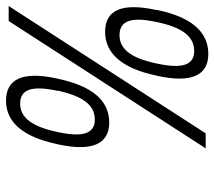

<svg xmlns="http://www.w3.org/2000/svg" viewBox="-58 -662 728 653"><g transform="rotate(-90 306.5 -335.0)"><path d="M377 -170 375 -162C351 -50 376 9 450 9C526 9 575 -50 599 -162L600 -170C624 -283 601 -342 525 -342C451 -342 401 -283 377 -170ZM129 0H180L613 -670H562ZM142 -500C118 -387 143 -328 217 -328C292 -328 341 -387 365 -500L367 -508C391 -621 366 -679 291 -679C217 -679 168 -620 144 -508ZM184 -502 185 -506C203 -590 233 -631 281 -631C330 -631 343 -590 325 -506V-502C306 -417 276 -377 227 -377C179 -377 166 -417 184 -502ZM417 -164 418 -169C436 -253 466 -293 514 -293C563 -293 577 -253 559 -169L558 -164C540 -80 510 -39 460 -39C412 -39 399 -80 417 -164Z"/></g></svg>

Font: LT Wave Mono Light
Style: Italic
Weight: 300
Designer: Daniel Lyons
Version: Version 2.5 (Glyphs App)